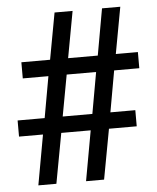

<svg xmlns="http://www.w3.org/2000/svg" viewBox="-52 -717 660 806"><g transform="rotate(-5 278.0 -313.5)"><path d="M485 -672 449 -476H542V-408H436L405 -234H510V-166H393L354 45H278L316 -166H192L153 45H77L115 -166H14V-234H128L159 -408H51V-476H172L208 -672H284L248 -476H373L408 -672ZM360 -408H236L204 -234H329Z"/></g></svg>

Font: Ekushey Lalsalu
Style: Regular
Weight: 400
Designer: Al Mamun Sumon
Foundry: Al Mamun Sumon
Version: Version 1.0